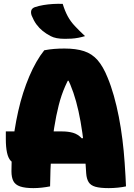

<svg xmlns="http://www.w3.org/2000/svg" viewBox="-20 -960 690 989"><path d="M10 -283H301Q331 -283 356 -276Q381 -269 402 -247L469 -272L462 -117H72Q49 -117 35.5 -131.5Q22 -146 16 -174.5Q10 -203 10 -243ZM238 0Q218 4 195.5 6.5Q173 9 152 9Q109 9 84 0.5Q59 -8 49 -27Q39 -46 39 -78Q39 -131 43 -184Q47 -237 55 -288Q63 -339 74 -388Q85 -437 99.5 -482Q114 -527 131 -567Q148 -607 167.5 -641Q187 -675 208 -701Q234 -706 259 -708Q284 -710 312 -710Q372 -710 413 -696.5Q454 -683 482.5 -650.5Q511 -618 534 -561Q552 -518 566.5 -466.5Q581 -415 592 -358.5Q603 -302 610.5 -242Q618 -182 622 -123Q625 -79 626.5 -52Q628 -25 629 0Q612 4 587.5 6.5Q563 9 540 9Q496 9 471.5 2Q447 -5 436.5 -22Q426 -39 424 -67Q420 -144 412.5 -210.5Q405 -277 395 -333.5Q385 -390 372 -437Q359 -484 342.5 -523.5Q326 -563 307 -595L371 -544H291L358 -596Q335 -559 315.5 -515Q296 -471 282.5 -418Q269 -365 259 -301.5Q249 -238 244 -163.5Q239 -89 238 0ZM303 -940Q314 -904 328.5 -877Q343 -850 365.5 -826Q388 -802 418 -774Q402 -769 384 -765.5Q366 -762 348 -761Q330 -760 315 -760Q290 -760 272 -763.5Q254 -767 241 -774Q218 -786 200 -800.5Q182 -815 168 -834Q154 -853 143 -880Q138 -894 141 -905.5Q144 -917 159 -923Q180 -930 204 -934Q228 -938 253.5 -939.5Q279 -941 303 -940Z"/></svg>

Font: Recursive Casual Black
Style: Regular
Weight: 900
Version: Version 1.047